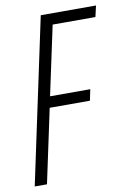

<svg xmlns="http://www.w3.org/2000/svg" viewBox="-82 -766 556 818"><g transform="rotate(-10 196.0 -357.0)"><path d="M54 0 122 -319H296L306 -367H132L196 -666H381L392 -714H153L1 0Z"/></g></svg>

Font: Noto Sans Display Condensed Light
Style: Italic
Weight: 300
Width: 3
Designer: Monotype Design team
Foundry: Monotype Imaging Inc.
Version: 1.000